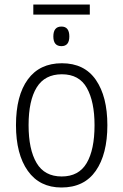

<svg xmlns="http://www.w3.org/2000/svg" viewBox="-20 -823 547 853"><path d="M457 -267Q457 -394 406 -468Q355 -542 255 -542Q156 -542 103.5 -470Q51 -398 51 -267Q51 -138 103.5 -64Q156 10 253 10Q354 10 405.5 -64Q457 -138 457 -267ZM107 -267Q107 -376 143 -434.5Q179 -493 255 -493Q332 -493 366 -432Q400 -371 400 -267Q400 -158 365 -98.5Q330 -39 254 -39Q178 -39 142.5 -99Q107 -159 107 -267ZM379 -803H128V-758H379ZM253 -705Q217 -705 217 -661Q217 -618 253 -618Q288 -618 288 -661Q288 -705 253 -705Z"/></svg>

Font: Noto Sans UI SemiCondensed Light
Style: Regular
Weight: 300
Width: 4
Designer: Monotype Design Team
Foundry: Monotype Imaging Inc.
Version: Version 1.901